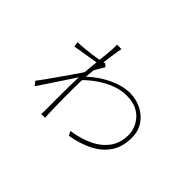

<svg xmlns="http://www.w3.org/2000/svg" viewBox="-114 -918 1228 1228"><g transform="rotate(45 500.0 -303.5)"><path d="M542 -30Q620 -41 684 -70.5Q748 -100 786 -151Q824 -202 824 -277Q824 -301 814 -330Q804 -359 782 -385.5Q760 -412 724 -428.5Q688 -445 637 -445Q587 -445 536.5 -426Q486 -407 440 -375Q394 -343 356 -304V-335Q404 -382 454 -412Q504 -442 551.5 -457Q599 -472 639 -472Q695 -472 743 -448.5Q791 -425 821 -381.5Q851 -338 851 -276Q851 -195 813.5 -139Q776 -83 710 -49.5Q644 -16 557 -1ZM362 -585Q363 -595 363 -611Q363 -627 363 -632L403 -631Q399 -617 392.5 -574Q386 -531 379 -472.5Q372 -414 367.5 -351.5Q363 -289 363 -236Q363 -196 363 -159Q363 -122 364 -86Q365 -50 366 -11Q367 -1 367 7.5Q367 16 368 25H333Q334 20 334.5 9.5Q335 -1 335 -10Q335 -49 334.5 -107Q334 -165 335 -227Q336 -289 339 -341Q341 -369 344.5 -404.5Q348 -440 351.5 -475.5Q355 -511 358 -540Q361 -569 362 -585ZM369 -461Q360 -460 338 -456.5Q316 -453 287.5 -448Q259 -443 230 -438.5Q201 -434 178 -430L173 -464Q184 -464 192.5 -464.5Q201 -465 205 -465Q220 -466 245.5 -468.5Q271 -471 299.5 -475Q328 -479 353.5 -483.5Q379 -488 394 -493L412 -477Q402 -460 385.5 -432Q369 -404 358 -384L356 -339Q341 -316 319 -283Q297 -250 272.5 -212.5Q248 -175 223.5 -138.5Q199 -102 178 -71L156 -98Q171 -117 193 -148Q215 -179 240 -214.5Q265 -250 288.5 -284Q312 -318 330 -344.5Q348 -371 355 -384L357 -433Z"/></g></svg>

Font: Noto Sans JP Thin Thin
Style: Regular
Weight: 250
Version: Version 2.004-H2;hotconv 1.0.118;makeotfexe 2.5.65603